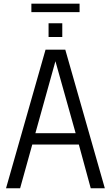

<svg xmlns="http://www.w3.org/2000/svg" viewBox="-20 -1005 592 1025"><path d="M147.5 -940.4V-985.4H404.8V-940.4ZM239.3 -807.6V-880.9H312.5V-807.6ZM12.2 0 223.1 -739.7H328.6L539.6 0H464.4L400.9 -233.4H152.3L87.4 0ZM168.9 -293.9H383.8L275.9 -678.2Z"/></svg>

Font: News Cycle
Style: Regular
Weight: 500
Version: Version 0.5.2